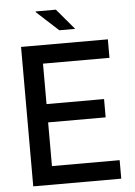

<svg xmlns="http://www.w3.org/2000/svg" viewBox="-58 -897 663 941"><g transform="rotate(-5 273.5 -426.5)"><path d="M67 0V-686H494V-595H167V-396H450V-306H167V-91H500V0ZM261 -751 153 -850 154 -853H253L339 -751Z"/></g></svg>

Font: Archivo Narrow Medium
Style: Regular
Weight: 500
Designer: Hector Gatti
Foundry: Omnibus-Type
Version: Version 3.002